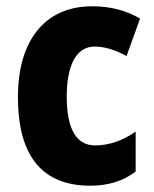

<svg xmlns="http://www.w3.org/2000/svg" viewBox="-20 -580 488 610"><path d="M267 10C324 10 372 -5 411 -35V-162C370 -133 326 -118 282 -118C224 -118 192 -168 192 -273C192 -377 225 -432 280 -432C314 -432 347 -421 382 -402L425 -521C382 -546 333 -560 273 -560C119 -560 37 -447 37 -272C37 -78 119 10 267 10Z"/></svg>

Font: Noto Sans Georgian Condensed ExtraBold
Style: Regular
Weight: 800
Width: 3
Designer: Monotype Design Team, Akaki Razmadze
Foundry: Google LLC
Version: Version 2.005